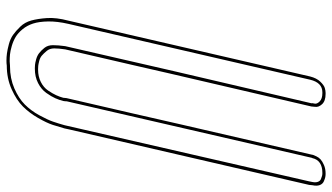

<svg xmlns="http://www.w3.org/2000/svg" viewBox="-237 -597 1029 595"><g transform="rotate(90 277.5 -299.5)"><path d="M183 194Q177 195 168 195Q157 195 145.5 193.5Q134 192 117 187.5Q100 183 88 174.5Q76 166 62.5 152Q49 138 43.5 118Q38 98 36 69.5Q34 41 44 3L217 -746Q222 -766 233 -777.5Q244 -789 252.5 -791.5Q261 -794 268 -794H271Q293 -794 303 -783Q313 -772 311 -761L310 -750L208 -312L181 -194L133 13Q130 33 130 47Q130 61 138 70.5Q146 80 152.5 85.5Q159 91 169 93.5Q179 96 184 96.5Q189 97 194 97H196Q217 97 234 88.5Q251 80 260.5 66Q270 52 275 41Q280 30 283 19L284 9L331 -194L365 -343L459 -750Q459 -752 460 -755Q461 -758 464.5 -765.5Q468 -773 474 -778.5Q480 -784 491.5 -789Q503 -794 518 -794H519Q524 -794 529 -793Q534 -792 542 -788.5Q550 -785 553.5 -776Q557 -767 554 -753L553 -743L381 1Q380 6 378 15Q373 33 367 51.5Q361 70 345.5 97Q330 124 310 144Q290 164 256.5 179Q223 194 183 194ZM184 184H185H186Q223 184 254 170.5Q285 157 304 138Q323 119 337 93.5Q351 68 357 50.5Q363 33 368 15L542 -743L544 -753Q546 -763 543.5 -770Q541 -777 535 -779.5Q529 -782 525 -783Q521 -784 517 -784H516Q477 -784 470 -753L469 -751L294 8Q294 13 293 19Q290 31 284.5 43.5Q279 56 268 71.5Q257 87 237.5 97Q218 107 193 107H191Q187 107 181 106.5Q175 106 164 103Q153 100 145 94Q137 88 128.5 77.5Q120 67 120 51Q120 35 123 13L200 -322L300 -750Q299 -752 301 -759.5Q303 -767 294.5 -775.5Q286 -784 269 -784H266Q236 -784 227 -746L54 3Q46 38 46.5 66Q47 94 53 112.5Q59 131 70.5 145Q82 159 94.5 166.5Q107 174 122.5 178.5Q138 183 148.5 184Q159 185 170 185Z"/></g></svg>

Font: Soda Fountain
Style: OutlineOblique
Weight: 400
Version: Version 1.0